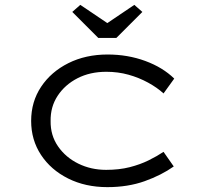

<svg xmlns="http://www.w3.org/2000/svg" viewBox="-20 -759 842 789"><path d="M421 10Q331 10 260 -25.5Q189 -61 148.5 -122.5Q108 -184 108 -262Q108 -341 149 -402.5Q190 -464 261 -499.5Q332 -535 422 -535Q505 -535 577 -508.5Q649 -482 696 -436L652 -375Q626 -399 588.5 -419.5Q551 -440 508 -452Q465 -464 417 -464Q350 -464 298.5 -437.5Q247 -411 217 -365.5Q187 -320 188 -262Q187 -203 218.5 -157.5Q250 -112 302 -86.5Q354 -61 416 -61Q470 -61 513 -72Q556 -83 590.5 -100Q625 -117 652 -135L694 -75Q643 -39 574.5 -14.5Q506 10 421 10ZM384 -603 277 -710 310 -739 436 -654H406L532 -739L565 -710L458 -603Z"/></svg>

Font: Lexend Tera Light
Style: Regular
Weight: 300
Designer: Bonnie Shaver-Troup, Thomas Jockin
Foundry: Lexend
Version: Version 1.007